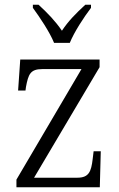

<svg xmlns="http://www.w3.org/2000/svg" viewBox="-20 -786 501 806"><path d="M207 -606H273C291 -651 333 -715 362 -753V-766H338C299 -730 267 -698 240 -657C212 -698 181 -730 142 -766H118V-753C146 -715 189 -651 207 -606ZM49 0H399L403 -151H373L369 -118C363 -66 353 -40 305 -40H123L398 -504V-536H65L56 -406H87L89 -421C99 -474 107 -496 158 -496H322L49 -32Z"/></svg>

Font: Noto Serif Myanmar SemiCondensed Light
Style: Regular
Weight: 300
Width: 4
Designer: Ben Mitchell and the Monotype Design Team
Foundry: Monotype Imaging Inc.
Version: Version 2.106